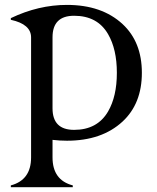

<svg xmlns="http://www.w3.org/2000/svg" viewBox="-20 -567 645 787"><path d="M283.7 -34.7Q378.9 -34.7 422.9 -109.9Q459 -171.9 459 -268.6Q459 -365.2 422.9 -427.2Q379.4 -502.4 283.7 -502.4Q195.3 -502.4 195.3 -414.1V-123Q195.3 -34.7 283.7 -34.7ZM24.4 200.2V192.9Q107.4 170.9 107.4 78.1V-413.6Q107.4 -467.8 24.4 -485.8V-492.7Q137.7 -546.9 254.4 -546.9Q397.5 -546.9 482.4 -468.3Q561.5 -395 561.5 -268.6Q561.5 -142.1 482.4 -68.8Q397.5 9.8 254.4 9.8Q224.6 9.8 195.3 6.3V78.1Q195.3 171.4 278.3 192.9V200.2Z"/></svg>

Font: Modern Antiqua
Style: Book
Weight: 400
Designer: Wojciech Kalinowski "wmk69" (wmk69@o2.pl)
Foundry: Wojciech Kalinowski "wmk69" (wmk69@o2.pl)
Version: Version 3.1.0; 2021-05-28